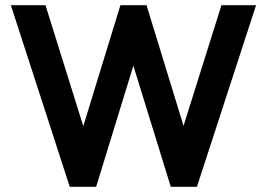

<svg xmlns="http://www.w3.org/2000/svg" viewBox="-20 -723 1032 743"><path d="M250 0 22 -703H156L325 -162H280L446 -703H547L713 -162H667L837 -703H971L742 0H641L474 -540H518L352 0Z"/></svg>

Font: Outfit Thin SemiBold
Style: Regular
Weight: 600
Version: Version 1.100;gftools[0.9.27]